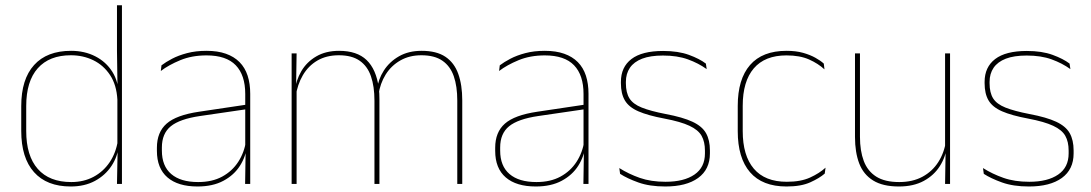

<svg xmlns="http://www.w3.org/2000/svg" viewBox="-20 -684 4057 714"><path d="M243 9.5Q154 9.5 106.5 -43.8Q59 -97 59 -197V-289.5Q59 -389.5 106.8 -442.2Q154.5 -495 244.5 -495Q294.5 -495 334.5 -474.5Q374.5 -454 397.8 -417Q421 -380 421.5 -330H427.5L416.5 -313.5Q413.5 -368.5 389.2 -405Q365 -441.5 327 -460Q289 -478.5 243.5 -478.5Q163.5 -478.5 120.5 -430.2Q77.5 -382 77.5 -289.5V-197Q77.5 -104.5 120.5 -55.8Q163.5 -7 245 -7Q291.5 -7 328 -26.5Q364.5 -46 388 -81Q411.5 -116 418.5 -162.5L427.5 -144H422Q417.5 -101.5 394.5 -66.8Q371.5 -32 333 -11.2Q294.5 9.5 243 9.5ZM433.5 0H415L417.5 -130.5L416.5 -138V-346.5L417 -356L415 -494.5V-664.5H433.5Z M910.5 0H891.5L893.5 -128L892 -131.5V-292V-334.5Q892 -404.5 856.8 -441.2Q821.5 -478 748 -478Q693.5 -478 650.5 -460.2Q607.5 -442.5 578 -420L580.5 -441Q596 -453 619.8 -465.5Q643.5 -478 675.8 -486.5Q708 -495 748 -495Q789.5 -495 820 -484.2Q850.5 -473.5 870.8 -453Q891 -432.5 900.8 -402.8Q910.5 -373 910.5 -335ZM714.5 9.5Q642 9.5 602.8 -24.2Q563.5 -58 563.5 -123V-134.5Q563.5 -192.5 599.5 -224.2Q635.5 -256 720 -268.5L901 -295.5L901.5 -278.5L723.5 -252.5Q648.5 -241.5 615.2 -214.5Q582 -187.5 582 -135.5V-124Q582 -66.5 616.8 -36.8Q651.5 -7 717 -7Q769 -7 806.2 -27.2Q843.5 -47.5 866 -82.2Q888.5 -117 895 -160.5L904.5 -142H898.5Q894.5 -102.5 872.5 -67.8Q850.5 -33 811 -11.8Q771.5 9.5 714.5 9.5Z M1699 0H1680.5V-310Q1680.5 -363 1667.5 -400.5Q1654.5 -438 1625.2 -458.2Q1596 -478.5 1547 -478.5Q1502.5 -478.5 1468.8 -459.2Q1435 -440 1414.2 -406.8Q1393.5 -373.5 1387.5 -331.5L1377 -351.5H1382Q1386.5 -389 1407.5 -421.8Q1428.5 -454.5 1464 -474.8Q1499.5 -495 1548 -495Q1603.5 -495 1636.5 -472.8Q1669.5 -450.5 1684.2 -409.2Q1699 -368 1699 -311ZM1083 0H1064.5V-485.5H1083L1081 -357.5H1083ZM1391 0H1372.5V-309.5Q1372.5 -362.5 1359.5 -400.2Q1346.5 -438 1317.5 -458.2Q1288.5 -478.5 1240 -478.5Q1194 -478.5 1160.2 -458.8Q1126.5 -439 1106.2 -404.2Q1086 -369.5 1079.5 -325L1069 -344H1076Q1080.5 -385 1100.5 -419.2Q1120.5 -453.5 1156 -474.2Q1191.5 -495 1241 -495Q1307.5 -495 1343.2 -460.8Q1379 -426.5 1388.5 -358Q1390 -346.5 1390.5 -336Q1391 -325.5 1391 -314Z M2168.5 0H2149.5L2151.5 -128L2150 -131.5V-292V-334.5Q2150 -404.5 2114.8 -441.2Q2079.5 -478 2006 -478Q1951.5 -478 1908.5 -460.2Q1865.5 -442.5 1836 -420L1838.5 -441Q1854 -453 1877.8 -465.5Q1901.5 -478 1933.8 -486.5Q1966 -495 2006 -495Q2047.5 -495 2078 -484.2Q2108.5 -473.5 2128.8 -453Q2149 -432.5 2158.8 -402.8Q2168.5 -373 2168.5 -335ZM1972.5 9.5Q1900 9.5 1860.8 -24.2Q1821.5 -58 1821.5 -123V-134.5Q1821.5 -192.5 1857.5 -224.2Q1893.5 -256 1978 -268.5L2159 -295.5L2159.5 -278.5L1981.5 -252.5Q1906.5 -241.5 1873.2 -214.5Q1840 -187.5 1840 -135.5V-124Q1840 -66.5 1874.8 -36.8Q1909.5 -7 1975 -7Q2027 -7 2064.2 -27.2Q2101.5 -47.5 2124 -82.2Q2146.5 -117 2153 -160.5L2162.5 -142H2156.5Q2152.5 -102.5 2130.5 -67.8Q2108.5 -33 2069 -11.8Q2029.5 9.5 1972.5 9.5Z M2454 9.5Q2395.5 9.5 2353.8 -5.5Q2312 -20.5 2286 -37.5L2283 -59Q2318 -37 2359.2 -22.5Q2400.5 -8 2455 -8Q2523.5 -8 2562.5 -34.8Q2601.5 -61.5 2601.5 -113.5V-123.5Q2601.5 -157 2589 -179Q2576.5 -201 2544 -216.2Q2511.5 -231.5 2451 -243Q2389.5 -254.5 2354 -270Q2318.5 -285.5 2303.8 -310.5Q2289 -335.5 2289 -374.5V-379.5Q2289 -434.5 2328.2 -464.5Q2367.5 -494.5 2446 -494.5Q2502 -494.5 2541.8 -480Q2581.5 -465.5 2605 -447.5L2608 -427Q2577.5 -449 2538.2 -463.2Q2499 -477.5 2445.5 -477.5Q2398.5 -477.5 2368 -465.8Q2337.5 -454 2322.5 -432Q2307.5 -410 2307.5 -379.5V-374.5Q2307.5 -339.5 2320.8 -318.2Q2334 -297 2366.5 -284Q2399 -271 2455.5 -260Q2519.5 -248 2555.2 -231.2Q2591 -214.5 2605.5 -188.8Q2620 -163 2620 -124.5V-113.5Q2620 -54 2576.2 -22.2Q2532.5 9.5 2454 9.5Z M2905 9.5Q2815 9.5 2769.2 -43.5Q2723.5 -96.5 2723.5 -196V-290.5Q2723.5 -389.5 2769.2 -442.2Q2815 -495 2905 -495Q2940 -495 2966.5 -487.5Q2993 -480 3012.2 -469.2Q3031.5 -458.5 3043.5 -447.5L3046 -426Q3023 -447.5 2988.8 -462.8Q2954.5 -478 2904.5 -478Q2824.5 -478 2783.2 -429.8Q2742 -381.5 2742 -290.5V-196.5Q2742 -105.5 2783.2 -56.8Q2824.5 -8 2906 -8Q2958 -8 2992.5 -23.8Q3027 -39.5 3050 -60.5L3047 -38.5Q3027.5 -21.5 2993.2 -6Q2959 9.5 2905 9.5Z M3159.5 -485.5H3178V-175.5Q3178 -123 3192.2 -85.2Q3206.5 -47.5 3238.5 -27.2Q3270.5 -7 3324 -7Q3374 -7 3410.5 -26.8Q3447 -46.5 3469.2 -81.2Q3491.5 -116 3498 -160.5L3507 -141.5H3501.5Q3497 -101 3475.2 -66.5Q3453.5 -32 3415.2 -11.2Q3377 9.5 3323 9.5Q3263 9.5 3227 -12.8Q3191 -35 3175.2 -76.2Q3159.5 -117.5 3159.5 -174.5ZM3494.5 -485.5H3513V0H3494.5L3496.5 -127H3494.5Z M3806.5 9.5Q3748 9.5 3706.2 -5.5Q3664.5 -20.5 3638.5 -37.5L3635.5 -59Q3670.5 -37 3711.8 -22.5Q3753 -8 3807.5 -8Q3876 -8 3915 -34.8Q3954 -61.5 3954 -113.5V-123.5Q3954 -157 3941.5 -179Q3929 -201 3896.5 -216.2Q3864 -231.5 3803.5 -243Q3742 -254.5 3706.5 -270Q3671 -285.5 3656.2 -310.5Q3641.5 -335.5 3641.5 -374.5V-379.5Q3641.5 -434.5 3680.8 -464.5Q3720 -494.5 3798.5 -494.5Q3854.5 -494.5 3894.2 -480Q3934 -465.5 3957.5 -447.5L3960.5 -427Q3930 -449 3890.8 -463.2Q3851.5 -477.5 3798 -477.5Q3751 -477.5 3720.5 -465.8Q3690 -454 3675 -432Q3660 -410 3660 -379.5V-374.5Q3660 -339.5 3673.2 -318.2Q3686.5 -297 3719 -284Q3751.5 -271 3808 -260Q3872 -248 3907.8 -231.2Q3943.5 -214.5 3958 -188.8Q3972.5 -163 3972.5 -124.5V-113.5Q3972.5 -54 3928.8 -22.2Q3885 9.5 3806.5 9.5Z"/></svg>

Font: Anek Devanagari Thin
Style: Regular
Weight: 250
Designer: Kailash Malviya (Devanagari) & Yesha Goshar (Latin)
Foundry: Ek Type
Version: Version 1.003